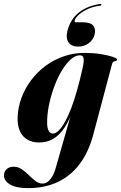

<svg xmlns="http://www.w3.org/2000/svg" viewBox="-84 -726 624 991"><path d="M397.5 -31.5Q373.5 59 327.2 120.5Q281 182 214 213.5Q147 245 60 245Q-0.5 245 -32 226.2Q-63.5 207.5 -63.5 179.5Q-63.5 160.5 -50.2 147.5Q-37 134.5 -13 134.5Q9 134.5 28.2 147.5Q47.5 160.5 65 178Q82.5 195.5 99.5 208.5Q116.5 221.5 135 221.5Q148.5 221.5 161 213Q173.5 204.5 184.8 186.2Q196 168 204.5 138L292.5 -171L297 -169Q275 -106.5 248.8 -67Q222.5 -27.5 190.2 -9Q158 9.5 117 9.5Q82.5 9.5 57 -5.5Q31.5 -20.5 18.5 -49.5Q5.5 -78.5 7 -121Q9 -172.5 27 -221.2Q45 -270 76.8 -312.2Q108.5 -354.5 151 -386Q193.5 -417.5 245 -435.2Q296.5 -453 353.5 -453Q397 -453 435 -447Q473 -441 496.5 -433Q520 -425 520 -419.5Q520 -413.5 514.5 -411.8Q509 -410 503 -407.8Q497 -405.5 495 -398ZM159.5 -110.5Q158 -81.5 162 -65.2Q166 -49 173.2 -42.8Q180.5 -36.5 188 -36.5Q203.5 -36.5 219.8 -52.8Q236 -69 252.5 -99Q269 -129 284.5 -170Q300 -211 314 -260.8Q328 -310.5 340.5 -366.5Q349 -401 348 -420.8Q347 -440.5 327.5 -440.5Q305 -440.5 281.8 -420Q258.5 -399.5 237.2 -365Q216 -330.5 199.2 -287.5Q182.5 -244.5 172 -198.8Q161.5 -153 159.5 -110.5ZM342.5 -611Q384.5 -611 397.8 -592.8Q411 -574.5 404.5 -548.5Q397.5 -520.5 374 -503Q350.5 -485.5 320 -485.5Q284.5 -485.5 269.5 -507.8Q254.5 -530 264.5 -568.5Q280 -628 324.8 -662.5Q369.5 -697 433.5 -705.5Q436.5 -706 438 -705.2Q439.5 -704.5 439.5 -702Q439.5 -700.5 438 -698.8Q436.5 -697 434 -696.5Q398.5 -693 369.8 -679.8Q341 -666.5 323 -650Q305 -633.5 301.5 -620.5Q299 -611 308 -611Z"/></svg>

Font: Fraunces 120pt
Style: Bold Italic
Weight: 700
Italic angle: -16°
Version: Version 1.000;[b76b70a41]